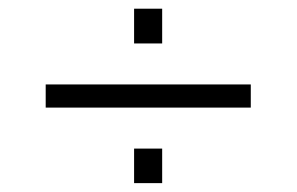

<svg xmlns="http://www.w3.org/2000/svg" viewBox="-20 -553 675 437"><path d="M285.2 -136.2V-214.8H349.1V-136.2ZM84 -308.1V-360.8H550.8V-308.1ZM285.2 -454.1V-533.2H349.1V-454.1Z"/></svg>

Font: Syncopate
Style: Regular
Weight: 400
Width: 7
Version: Version 001.001